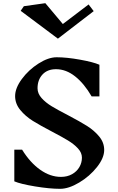

<svg xmlns="http://www.w3.org/2000/svg" viewBox="-20 -1166 740 1207"><path d="M308 -338Q233 -377 186.5 -406Q140 -435 107.5 -474.5Q75 -514 75 -562Q75 -612 117.5 -669.5Q160 -727 222 -766.5Q284 -806 336 -806Q399 -806 482.5 -791Q566 -776 605 -759V-560H556Q509 -641 452 -686Q395 -731 332 -731Q278 -731 247 -697.5Q216 -664 216 -611Q216 -578 241.5 -549.5Q267 -521 305 -498Q343 -475 407 -442Q483 -402 527.5 -374Q572 -346 603.5 -308Q635 -270 635 -223Q635 -173 589.5 -115.5Q544 -58 478 -18.5Q412 21 358 21Q292 21 201 6Q110 -9 70 -26V-225H119Q169 -144 232.5 -99Q296 -54 363 -54Q403 -54 433 -71Q463 -88 479 -115.5Q495 -143 495 -175Q495 -206 470 -233Q445 -260 408 -282.5Q371 -305 308 -338ZM344 -923 110 -1098 130 -1127 265 -1146 375 -1015 537 -1138 569 -1096Z"/></svg>

Font: InknutAntiqua
Style: Medium
Weight: 500
Designer: Claus Eggers Srensen
Foundry: Claus Eggers Srensen
Version: Version 1.000; ttfautohint (v1.2) -l 7 -r 28 -G 50 -x 13 -D 